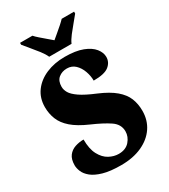

<svg xmlns="http://www.w3.org/2000/svg" viewBox="-225 -1037 1017 1154"><g transform="rotate(-30 284.0 -460.5)"><path d="M267 10Q191 10 143 -4Q95 -18 69 -39.5Q43 -61 33 -85Q23 -109 23 -129Q23 -171 41 -194.5Q59 -218 87.5 -227.5Q116 -237 147 -237Q147 -171 168.5 -131Q190 -91 222.5 -73.5Q255 -56 288 -56Q337 -56 363.5 -86.5Q390 -117 390 -154Q390 -203 345.5 -233Q301 -263 225 -296Q154 -327 114.5 -361.5Q75 -396 59 -436Q43 -476 43 -521Q43 -584 76.5 -629.5Q110 -675 167.5 -699.5Q225 -724 296 -724Q372 -724 420 -705.5Q468 -687 491 -658Q514 -629 514 -599Q514 -562 483.5 -537.5Q453 -513 377 -513Q377 -546 365 -579.5Q353 -613 330 -635Q307 -657 273 -657Q239 -657 215 -637.5Q191 -618 191 -577Q191 -556 203.5 -534.5Q216 -513 251.5 -488.5Q287 -464 357 -435Q428 -405 468 -371Q508 -337 524 -297.5Q540 -258 540 -210Q540 -145 506.5 -95.5Q473 -46 411.5 -18Q350 10 267 10ZM217 -771Q207 -794 186.5 -820.5Q166 -847 144 -873Q122 -899 107 -918V-931H193Q202 -920 221 -903.5Q240 -887 260 -870Q280 -853 294 -841Q308 -853 328.5 -870Q349 -887 367.5 -903.5Q386 -920 396 -931H482V-918Q467 -899 445 -873Q423 -847 402.5 -820.5Q382 -794 372 -771Z"/></g></svg>

Font: Noto Serif Thai SemiCondensed Black
Style: Regular
Weight: 900
Width: 4
Designer: Monotype Design Team
Foundry: Monotype Imaging Inc.
Version: Version 2.002; ttfautohint (v1.8.4.7-5d5b)